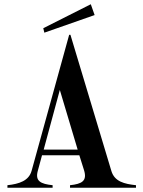

<svg xmlns="http://www.w3.org/2000/svg" viewBox="-20 -885 676 905"><path d="M15 -12V0H228V-12C172 -18 145 -31 158 -79L178 -153H354L376 -83C392 -32 366 -18 310 -12V0H621V-12C566 -18 520 -29 505 -79L312 -721H306L129 -80C116 -33 71 -18 15 -12ZM186 -180 262 -461 346 -180ZM426 -814 408 -865 184 -752 189 -731Z"/></svg>

Font: Sprat Condensed Medium
Style: Regular
Weight: 500
Width: 3
Designer: Ethan Nakache
Foundry: Collletttivo
Version: Version 2.000;Glyphs 3.2 (3217)